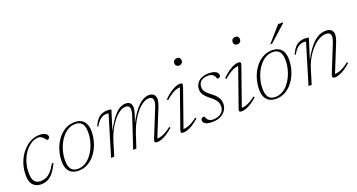

<svg xmlns="http://www.w3.org/2000/svg" viewBox="-44 -1321 3593 1934"><g transform="rotate(-20 1752.0 -354.0)"><path d="M283 -443.5Q245.5 -443.5 207.8 -420.8Q170 -398 139.2 -357Q108.5 -316 89.8 -261Q71 -206 71 -142Q71 -77 93 -49.5Q115 -22 158.5 -22Q187.5 -22 214.8 -33.5Q242 -45 268.5 -72.8Q295 -100.5 322.5 -151H340Q311 -89.5 281.8 -54.2Q252.5 -19 220.5 -4.5Q188.5 10 150.5 10Q99.5 10 67 -22.8Q34.5 -55.5 34.5 -125.5Q34.5 -202.5 58.2 -264.8Q82 -327 120.8 -372Q159.5 -417 206 -440.8Q252.5 -464.5 298.5 -464.5Q345 -464.5 366.5 -450Q388 -435.5 388 -416.5Q388 -405 381 -397.5Q374 -390 361.5 -390Q357 -390 350.8 -398.8Q344.5 -407.5 334 -418.5Q324 -429.5 311.8 -436.5Q299.5 -443.5 283 -443.5Z M678.5 -464.5Q721.5 -464.5 750.8 -447.8Q780 -431 794.8 -398.5Q809.5 -366 809.5 -319Q809.5 -259 791.5 -200.5Q773.5 -142 739.8 -94.5Q706 -47 658.8 -18.5Q611.5 10 554 10Q510.5 10 481.2 -7Q452 -24 437.2 -56.5Q422.5 -89 422.5 -135.5Q422.5 -195.5 440.5 -254.2Q458.5 -313 492.5 -360.2Q526.5 -407.5 573.5 -436Q620.5 -464.5 678.5 -464.5ZM552 -10Q592.5 -10 626.5 -28.5Q660.5 -47 688 -78.8Q715.5 -110.5 734.8 -150.8Q754 -191 764.2 -234.5Q774.5 -278 774.5 -320Q774.5 -385.5 750.5 -415Q726.5 -444.5 680 -444.5Q640 -444.5 605.8 -426Q571.5 -407.5 544 -376Q516.5 -344.5 497.2 -304Q478 -263.5 467.8 -220Q457.5 -176.5 457.5 -134.5Q457.5 -69 481.5 -39.5Q505.5 -10 552 -10Z M1401.5 -10 1390.5 -23.5Q1408 -22 1431 -25.5Q1454 -29 1485.8 -44.2Q1517.5 -59.5 1560 -92.5L1568.5 -81Q1529 -46 1496.8 -26.2Q1464.5 -6.5 1439.5 1.8Q1414.5 10 1397.5 10Q1374.5 10 1370.2 0Q1366 -10 1375.5 -33L1493.5 -325Q1501.5 -344.5 1505.2 -360.2Q1509 -376 1509 -388.5Q1509 -411.5 1497.5 -422.8Q1486 -434 1464.5 -434Q1432 -434 1397.5 -411.2Q1363 -388.5 1330.2 -349.2Q1297.5 -310 1270.2 -259.8Q1243 -209.5 1224.5 -154.5L1173.5 0H1139.5L1245.5 -320Q1250.5 -334 1253.5 -346.2Q1256.5 -358.5 1258 -369Q1259.5 -379.5 1259.5 -388Q1259.5 -412.5 1247.8 -423.2Q1236 -434 1214 -434Q1183 -434 1149.8 -411.8Q1116.5 -389.5 1084.8 -350.5Q1053 -311.5 1026.5 -260.5Q1000 -209.5 982.5 -151L936.5 0H902.5L1032 -429.5Q1028 -431 1021.8 -431.5Q1015.5 -432 1007 -432Q983.5 -432 962.8 -421.2Q942 -410.5 924 -390.2Q906 -370 890 -341L878.5 -344.5Q900 -392 923.2 -417.5Q946.5 -443 973 -452.8Q999.5 -462.5 1029.5 -462.5Q1037.5 -462.5 1045.8 -461.8Q1054 -461 1061.2 -459.8Q1068.5 -458.5 1072.5 -457L999.5 -225H995Q1028.5 -292 1059 -337.8Q1089.5 -383.5 1117.5 -411.5Q1145.5 -439.5 1171.8 -452Q1198 -464.5 1223 -464.5Q1258 -464.5 1274 -447.8Q1290 -431 1290 -400Q1290 -384.5 1286 -366Q1282 -347.5 1275 -326L1241 -225H1236.5Q1270.5 -292 1302.2 -338Q1334 -384 1364 -411.8Q1394 -439.5 1421.8 -452Q1449.5 -464.5 1475.5 -464.5Q1510 -464.5 1527.5 -446.5Q1545 -428.5 1545 -397Q1545 -381 1540.5 -362.2Q1536 -343.5 1527.5 -322Z M1655.5 -29.5 1801.5 -444 1814 -431.5Q1795 -433 1771.2 -428Q1747.5 -423 1715.8 -405Q1684 -387 1640.5 -349.5L1631.5 -361Q1672 -401.5 1705.5 -424Q1739 -446.5 1764.8 -455.5Q1790.5 -464.5 1807 -464.5Q1829.5 -464.5 1833 -455.8Q1836.5 -447 1829 -425.5L1682.5 -9.5L1669.5 -23.5Q1687.5 -22 1710.2 -25.2Q1733 -28.5 1764.2 -43.2Q1795.5 -58 1838 -90.5L1846 -79Q1807 -44.5 1775.2 -25Q1743.5 -5.5 1718.8 2.2Q1694 10 1676.5 10Q1655.5 10 1651.5 1.2Q1647.5 -7.5 1655.5 -29.5ZM1826.5 -676.5Q1826.5 -688.5 1831.8 -697.8Q1837 -707 1846.5 -712.2Q1856 -717.5 1868.5 -717.5Q1886.5 -717.5 1896.5 -707.5Q1906.5 -697.5 1906.5 -681Q1906.5 -668.5 1901.5 -659Q1896.5 -649.5 1887 -644.2Q1877.5 -639 1864.5 -639Q1847.5 -639 1837 -649.2Q1826.5 -659.5 1826.5 -676.5Z M1926.5 -70.5Q1931 -63.5 1935.2 -53Q1939.5 -42.5 1948 -32Q1956.5 -22 1969.8 -16.8Q1983 -11.5 2001.5 -11.5Q2039.5 -11.5 2066.5 -24.5Q2093.5 -37.5 2108 -60Q2122.5 -82.5 2122.5 -112Q2122.5 -130 2116.5 -147.2Q2110.5 -164.5 2094.2 -183.8Q2078 -203 2047.5 -226.5Q2017.5 -250 2000.5 -269.2Q1983.5 -288.5 1976.8 -306.2Q1970 -324 1970 -342Q1970 -379.5 1988.2 -407Q2006.5 -434.5 2039.5 -449.5Q2072.5 -464.5 2117.5 -464.5Q2151.5 -464.5 2173.5 -456.8Q2195.5 -449 2206.2 -436.8Q2217 -424.5 2217 -410.5Q2217 -402.5 2213.8 -396Q2210.5 -389.5 2202.5 -386.2Q2194.5 -383 2181.5 -383Q2178.5 -389.5 2174.5 -400.5Q2170.5 -411.5 2162 -421.5Q2153 -432 2139 -438Q2125 -444 2104.5 -444Q2053.5 -444 2026.2 -421Q1999 -398 1999 -356Q1999 -340 2005.5 -325Q2012 -310 2028.2 -293.2Q2044.5 -276.5 2074.5 -254Q2104.5 -232 2121.2 -211.2Q2138 -190.5 2145 -170Q2152 -149.5 2152 -128Q2152 -89.5 2132 -58Q2112 -26.5 2075 -8.2Q2038 10 1985.5 10Q1951.5 10 1930 3Q1908.5 -4 1898.8 -15.5Q1889 -27 1889 -40Q1889 -49.5 1893 -56.2Q1897 -63 1905.2 -66.8Q1913.5 -70.5 1926.5 -70.5Z M2280.5 -29.5 2426.5 -444 2439 -431.5Q2420 -433 2396.2 -428Q2372.5 -423 2340.8 -405Q2309 -387 2265.5 -349.5L2256.5 -361Q2297 -401.5 2330.5 -424Q2364 -446.5 2389.8 -455.5Q2415.5 -464.5 2432 -464.5Q2454.5 -464.5 2458 -455.8Q2461.5 -447 2454 -425.5L2307.5 -9.5L2294.5 -23.5Q2312.5 -22 2335.2 -25.2Q2358 -28.5 2389.2 -43.2Q2420.5 -58 2463 -90.5L2471 -79Q2432 -44.5 2400.2 -25Q2368.5 -5.5 2343.8 2.2Q2319 10 2301.5 10Q2280.5 10 2276.5 1.2Q2272.5 -7.5 2280.5 -29.5ZM2451.5 -676.5Q2451.5 -688.5 2456.8 -697.8Q2462 -707 2471.5 -712.2Q2481 -717.5 2493.5 -717.5Q2511.5 -717.5 2521.5 -707.5Q2531.5 -697.5 2531.5 -681Q2531.5 -668.5 2526.5 -659Q2521.5 -649.5 2512 -644.2Q2502.5 -639 2489.5 -639Q2472.5 -639 2462 -649.2Q2451.5 -659.5 2451.5 -676.5Z M2795 -464.5Q2838 -464.5 2867.2 -447.8Q2896.5 -431 2911.2 -398.5Q2926 -366 2926 -319Q2926 -259 2908 -200.5Q2890 -142 2856.2 -94.5Q2822.5 -47 2775.2 -18.5Q2728 10 2670.5 10Q2627 10 2597.8 -7Q2568.5 -24 2553.8 -56.5Q2539 -89 2539 -135.5Q2539 -195.5 2557 -254.2Q2575 -313 2609 -360.2Q2643 -407.5 2690 -436Q2737 -464.5 2795 -464.5ZM2668.5 -10Q2709 -10 2743 -28.5Q2777 -47 2804.5 -78.8Q2832 -110.5 2851.2 -150.8Q2870.5 -191 2880.8 -234.5Q2891 -278 2891 -320Q2891 -385.5 2867 -415Q2843 -444.5 2796.5 -444.5Q2756.5 -444.5 2722.2 -426Q2688 -407.5 2660.5 -376Q2633 -344.5 2613.8 -304Q2594.5 -263.5 2584.2 -220Q2574 -176.5 2574 -134.5Q2574 -69 2598 -39.5Q2622 -10 2668.5 -10ZM2800 -526 2944.5 -690.5H2996.5L2995.5 -683.5L2820.5 -526Z M3006.5 -341 2995 -344.5Q3016.5 -392 3039.8 -417.5Q3063 -443 3089.5 -452.8Q3116 -462.5 3146 -462.5Q3154 -462.5 3162 -461.8Q3170 -461 3177.2 -459.8Q3184.5 -458.5 3189 -457L3116 -225H3112.5Q3147 -293 3180.5 -339Q3214 -385 3246.2 -412.8Q3278.5 -440.5 3308.8 -452.5Q3339 -464.5 3367 -464.5Q3410 -464.5 3429.5 -446.5Q3449 -428.5 3449 -396.5Q3449 -379 3443.5 -357.5Q3438 -336 3428 -311.5L3306 -10L3295 -23.5Q3313 -22 3336 -25.5Q3359 -29 3390.5 -44.2Q3422 -59.5 3465 -92.5L3473 -81Q3433.5 -46 3401.2 -26.2Q3369 -6.5 3344.2 1.8Q3319.5 10 3302 10Q3280.5 10 3275.8 0Q3271 -10 3280.5 -33L3396.5 -321Q3405 -342 3409.2 -358.8Q3413.5 -375.5 3413.5 -388.5Q3413.5 -411.5 3400.2 -422.2Q3387 -433 3360.5 -433Q3323.5 -433 3285 -411Q3246.5 -389 3210.5 -350Q3174.5 -311 3145.5 -260Q3116.5 -209 3099 -151L3053 0H3019L3148.5 -429.5Q3144.5 -431 3138.2 -431.5Q3132 -432 3123.5 -432Q3100 -432 3079.2 -421.2Q3058.5 -410.5 3040.5 -390.2Q3022.5 -370 3006.5 -341Z"/></g></svg>

Font: Newsreader ExtraLight
Style: Italic
Weight: 250
Italic angle: -17°
Designer: Hugues Gentile
Foundry: Production Type
Version: Version 1.003